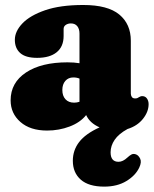

<svg xmlns="http://www.w3.org/2000/svg" viewBox="-20 -498 600 750"><path d="M21.5 -106Q21.5 -175 81.5 -214.8Q141.5 -254.5 243.5 -254.5Q270 -254.5 290.5 -251V-367Q290.5 -385 281.8 -395.8Q273 -406.5 257 -406.5Q245.5 -406.5 237 -400.8Q228.5 -395 228.5 -385V-357.5Q228.5 -316 201.5 -294Q174.5 -272 125 -272Q80 -272 59 -290.8Q38 -309.5 38 -342.5Q38 -375.5 67.5 -406.5Q97 -437.5 156.2 -458Q215.5 -478.5 305 -478.5Q401 -478.5 446 -441.2Q491 -404 491 -339V-132.5Q491 -125.5 494.8 -119.5Q498.5 -113.5 508 -113.5Q513.5 -113.5 516.8 -115Q520 -116.5 523 -118.5Q525.5 -120 528.5 -121.2Q531.5 -122.5 535.5 -122.5Q547.5 -122.5 554 -113.2Q560.5 -104 560.5 -91Q560.5 -61.5 538.5 -33.8Q516.5 -6 478 6Q443.5 25 427.8 48.2Q412 71.5 412 97Q412 134 443 134Q460 134 477.5 117.5Q486 109.5 493.5 105.5Q501 101.5 511 105Q521 108.5 527.5 121.8Q534 135 524 156.5Q509.5 187.5 473.8 209.2Q438 231 387 231Q326.5 231 295.5 203.8Q264.5 176.5 264.5 130Q264.5 89 289.2 56.8Q314 24.5 369 -0.5Q331 -17 316.5 -48.5Q293.5 -19.5 252 -3.8Q210.5 12 164 12Q98 12 59.8 -21.5Q21.5 -55 21.5 -106ZM223.5 -146.5Q223.5 -123.5 235.8 -110.2Q248 -97 269.5 -97Q280.5 -97 290.5 -100.5V-191Q280 -195.5 266.5 -195.5Q247 -195.5 235.2 -182Q223.5 -168.5 223.5 -146.5Z"/></svg>

Font: Fraunces 72pt S100 Black
Style: Regular
Weight: 900
Version: Version 1.000; ttfautohint (v1.8.3)